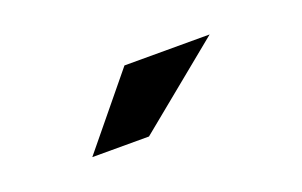

<svg xmlns="http://www.w3.org/2000/svg" viewBox="-34 -816 478 304"><g transform="rotate(-20 205.5 -664.5)"><path d="M84.5 -605 182 -724H325.5L180 -605Z"/></g></svg>

Font: Anybody ExtraExpanded ExtraBold
Style: Regular
Weight: 800
Width: 8
Designer: Tyler Finck
Foundry: Etcetera Type Company
Version: Version 1.010; ttfautohint (v1.8.3) -l 8 -r 50 -G 200 -x 14 